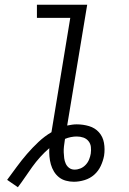

<svg xmlns="http://www.w3.org/2000/svg" viewBox="-20 -755 540 806"><path d="M55 31 10 0Q30 -27 50.5 -55Q71 -83 93.5 -109Q116 -135 141.5 -159Q167 -183 196 -200L275 -680H135V-735H346L262 -228Q272 -230 282 -231.5Q292 -233 302 -233Q329 -233 354 -225.5Q379 -218 395.5 -199.5Q412 -181 416.5 -155Q421 -129 417 -102Q413 -80 403 -58.5Q393 -37 375.5 -21.5Q358 -6 335 1Q312 8 290 8Q273 8 256.5 3.5Q240 -1 227.5 -11Q215 -21 206.5 -35Q198 -49 193.5 -65Q189 -81 187.5 -98.5Q186 -116 187 -133Q167 -116 149 -96Q131 -76 115.5 -54.5Q100 -33 85.5 -11.5Q71 10 55 31ZM293 -43Q306 -43 318 -48Q330 -53 339.5 -63Q349 -73 354 -85.5Q359 -98 361 -110Q363 -124 361.5 -138Q360 -152 351.5 -162.5Q343 -173 330 -177.5Q317 -182 302 -182Q290 -182 277.5 -179.5Q265 -177 253 -172L252 -166Q250 -153 248.5 -140.5Q247 -128 247.5 -115.5Q248 -103 249.5 -91Q251 -79 256 -68Q261 -57 270.5 -50Q280 -43 293 -43Z"/></svg>

Font: Iosevka Term Curly Light
Style: Italic
Weight: 300
Italic angle: -9°
Designer: Belleve Invis
Foundry: Belleve Invis
Version: Version 32.3.0